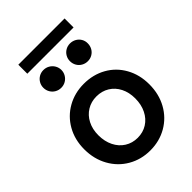

<svg xmlns="http://www.w3.org/2000/svg" viewBox="-252 -976 1092 1092"><g transform="rotate(-45 294.0 -430.0)"><path d="M32.2 -262.7Q32.2 -339.8 66.7 -400.4Q101.1 -460.9 160.9 -494.6Q220.7 -528.3 293.9 -528.3Q368.2 -528.3 428 -494.9Q487.8 -461.4 521.7 -400.6Q555.7 -339.8 555.7 -262.7Q555.7 -184.1 521.5 -122.6Q487.3 -61 427.5 -26.6Q367.7 7.8 293.9 7.8Q220.7 7.8 160.9 -26.6Q101.1 -61 66.7 -122.8Q32.2 -184.6 32.2 -262.7ZM442.4 -262.7Q442.4 -311 423.6 -348.1Q404.8 -385.3 371.1 -406Q337.4 -426.8 293.9 -426.8Q251.5 -426.8 217.8 -406.2Q184.1 -385.7 164.8 -348.4Q145.5 -311 145.5 -262.7Q145.5 -212.9 164.6 -174.6Q183.6 -136.2 217.5 -115Q251.5 -93.8 293.9 -93.8Q336.9 -93.8 370.6 -115Q404.3 -136.2 423.3 -174.6Q442.4 -212.9 442.4 -262.7ZM329.1 -674.8Q329.1 -694.3 338.6 -710.7Q348.1 -727.1 364.5 -736.6Q380.9 -746.1 400.4 -746.1Q420.4 -746.1 437.3 -736.6Q454.1 -727.1 463.6 -710.7Q473.1 -694.3 472.7 -674.8Q472.7 -654.8 463.4 -638.2Q454.1 -621.6 437.7 -612.1Q421.4 -602.5 401.4 -602.5Q381.3 -602.5 364.7 -612.1Q348.1 -621.6 338.6 -638.2Q329.1 -654.8 329.1 -674.8ZM115.2 -674.8Q115.2 -694.3 124.8 -710.7Q134.3 -727.1 150.6 -736.6Q167 -746.1 186.5 -746.1Q206.5 -746.1 223.1 -736.6Q239.7 -727.1 249.5 -710.9Q259.3 -694.8 259.8 -674.8Q259.8 -654.8 250 -638.2Q240.2 -621.6 223.9 -612.1Q207.5 -602.5 187.5 -602.5Q167.5 -602.5 150.9 -612.1Q134.3 -621.6 124.8 -638.2Q115.2 -654.8 115.2 -674.8ZM107.4 -868.2H479.5V-795.9H107.4Z"/></g></svg>

Font: Reddit Sans Fudge SemiBold
Style: Regular
Weight: 600
Designer: Stephen Hutchings
Foundry: Reddit
Version: Version 1.011